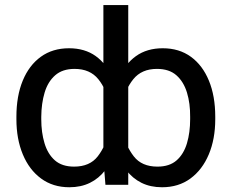

<svg xmlns="http://www.w3.org/2000/svg" viewBox="-20 -748 937 777"><path d="M851.1 -275.4V-265.6Q851.1 -185.5 825 -123.3Q798.8 -61 750.7 -25.6Q702.6 9.8 635.7 9.8Q588.9 9.8 552.7 -8.1Q516.6 -25.9 490.5 -60.1Q464.4 -94.2 448.7 -143.6Q433.1 -192.9 427.2 -256.3V-286.1Q435.1 -370.1 460.4 -429.7Q485.8 -489.3 530.3 -521Q574.7 -552.7 638.7 -552.7Q705.1 -552.7 752.4 -518.3Q799.8 -483.9 825.4 -421.6Q851.1 -359.4 851.1 -275.4ZM749.5 -265.6V-275.4Q750 -329.6 736.6 -373.5Q723.1 -417.5 693.8 -443.4Q664.6 -469.2 615.2 -469.2Q553.2 -469.2 519.5 -427.5Q485.8 -385.7 474.6 -325.2V-217.3Q489.3 -156.7 521.5 -115.2Q553.7 -73.7 617.2 -73.7Q666 -73.7 694.8 -99.1Q723.6 -124.5 736.6 -168.2Q749.5 -211.9 749.5 -265.6ZM398.4 -103.5V-727.5H499V0H406.7ZM46.4 -265.6V-275.4Q46.4 -359.4 72 -421.6Q97.7 -483.9 145.3 -518.3Q192.9 -552.7 259.3 -552.7Q323.2 -552.7 367.4 -521Q411.6 -489.3 437 -429.7Q462.4 -370.1 469.2 -286.1V-256.3Q463.9 -192.9 448.2 -143.6Q432.6 -94.2 406.5 -60.1Q380.4 -25.9 344 -8.1Q307.6 9.8 260.7 9.8Q194.3 9.8 146.2 -25.6Q98.1 -61 72.3 -123.3Q46.4 -185.5 46.4 -265.6ZM147 -275.4V-265.6Q147 -211.9 160.2 -168.2Q173.3 -124.5 202.1 -99.1Q231 -73.7 279.8 -73.7Q343.3 -73.7 375.5 -115.2Q407.7 -156.7 421.4 -217.3V-325.2Q411.6 -385.7 377.9 -427.5Q344.2 -469.2 281.7 -469.2Q232.9 -469.2 203.4 -443.4Q173.8 -417.5 160.6 -373.5Q147.5 -329.6 147 -275.4Z"/></svg>

Font: Inter 18pt
Style: Regular
Weight: 400
Designer: Rasmus Andersson
Foundry: rsms
Version: Version 4.001;git-66647c0bb